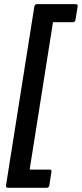

<svg xmlns="http://www.w3.org/2000/svg" viewBox="-20 -739 394 924"><path d="M18.4 164.7Q7.3 164.7 9 152.9L145.3 -707.8Q147.7 -719 158.5 -719H344.2Q355.7 -719 353.7 -707.2L343.2 -643.9Q341.2 -632.1 330.7 -632.1H235L122.7 77.1H218.4Q229.5 77.1 227.5 88.9L217.3 153.5Q215.6 164.7 204.1 164.7Z"/></svg>

Font: Sofia Sans Semi Condensed
Style: Italic
Weight: 400
Italic angle: -9°
Designer: Botio Nikoltchev, Ani Petrova
Foundry: lettersoup
Version: Version 4.101